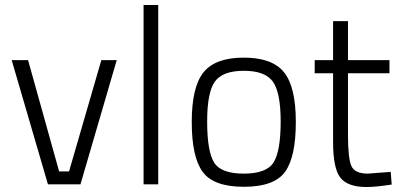

<svg xmlns="http://www.w3.org/2000/svg" viewBox="-20 -742 1607 773"><path d="M27 -500H93L218 -52H258L388 -500H450L304 0H173Z M558 0V-722H617V0Z M752 -251Q752 -392 799.5 -451Q847 -510 961.5 -510Q1076 -510 1123.5 -451Q1171 -392 1171 -251Q1171 -110 1127.5 -50Q1084 10 962 10Q840 10 796 -50Q752 -110 752 -251ZM814 -252.5Q814 -134 841.5 -88.5Q869 -43 961.5 -43Q1054 -43 1082 -89Q1110 -135 1110 -252.5Q1110 -370 1078.5 -413.5Q1047 -457 962 -457Q877 -457 845.5 -414Q814 -371 814 -252.5Z M1548 -447H1381V-200Q1381 -103 1395 -73Q1409 -43 1461 -43L1553 -50L1557 1Q1491 11 1456 11Q1380 11 1350.5 -26.5Q1321 -64 1321 -170V-447H1247V-500H1321V-657H1381V-500H1548Z"/></svg>

Font: Titillium Web
Style: Light
Weight: 300
Version: Version 1.001;PS 57.000;hotconv 1.0.70;makeotf.lib2.5.55311